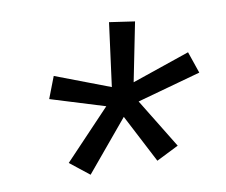

<svg xmlns="http://www.w3.org/2000/svg" viewBox="-59 -841 718 611"><g transform="rotate(-10 300.0 -535.0)"><path d="M187 -301 125 -350 274 -507 99 -561 126 -631 302 -564 329 -769 411 -757 373 -567 560 -631 584 -561 378 -504 476 -344 404 -308 323 -464Z"/></g></svg>

Font: Iosevka Etoile Oblique
Style: Regular
Weight: 400
Italic angle: -9°
Designer: Belleve Invis
Foundry: Belleve Invis
Version: Version 15.5.2; ttfautohint (v1.8.4)